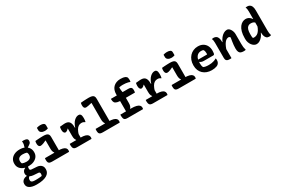

<svg xmlns="http://www.w3.org/2000/svg" viewBox="120 -2229 5761 3938"><g transform="rotate(-30 3000.0 -260.0)"><path d="M401 -489 426 -578Q431 -592 432.5 -603Q434 -614 434 -629Q434 -640 433.5 -649Q433 -658 430 -667Q439 -669 447.5 -669.5Q456 -670 465 -670Q510 -670 537.5 -656.5Q565 -643 565 -606V-601Q565 -587 559.5 -573.5Q554 -560 540.5 -547Q527 -534 501 -518L473 -502V-476ZM301 -550Q370 -551 423 -527Q476 -503 506.5 -459Q537 -415 537 -357V-348Q537 -290 505.5 -248Q474 -206 420.5 -183Q367 -160 300 -160Q232 -159 178.5 -182Q125 -205 95 -247Q65 -289 65 -345V-354Q65 -414 96 -458Q127 -502 180.5 -526Q234 -550 301 -550ZM310 -432Q252 -432 221.5 -408.5Q191 -385 191 -337V-329Q191 -315 194.5 -302.5Q198 -290 204 -279Q226 -270 249 -265Q272 -260 301 -260Q359 -260 389.5 -283.5Q420 -307 420 -356V-363Q420 -378 416 -391.5Q412 -405 405 -417Q385 -424 362 -428Q339 -432 310 -432ZM215 -195 289 -172Q279 -158 275.5 -142.5Q272 -127 272 -108Q272 -94 281 -84.5Q290 -75 308 -73L441 -64Q478 -61 507 -45.5Q536 -30 553 -3.5Q570 23 570 60V75Q570 115 550 148Q530 181 490.5 203.5Q451 226 393.5 238Q336 250 259 250H249Q196 250 156 240.5Q116 231 88.5 214Q61 197 47.5 173Q34 149 34 119V107Q34 77 50 52.5Q66 28 95 12.5Q124 -3 162 -5V-32L230 12Q209 22 195.5 34Q182 46 176 60.5Q170 75 170 95V105Q170 122 180 134Q190 146 211.5 152Q233 158 266 158H280Q308 158 333.5 157Q359 156 382.5 153.5Q406 151 426 148Q432 138 434 127.5Q436 117 436 106V96Q436 79 427 69Q418 59 399 58L285 50Q243 46 211.5 30.5Q180 15 163.5 -10Q147 -35 147 -65Q147 -98 164 -124Q181 -150 215 -163Z M882 -124 890 -141Q875 -159 867.5 -186Q860 -213 860 -251Q860 -271 860 -289.5Q860 -308 860 -327.5Q860 -347 860 -365.5Q860 -384 860 -403Q860 -422 860 -440L856 -444Q821 -426 794.5 -416Q768 -406 750 -402Q732 -398 720 -398Q705 -398 692 -406.5Q679 -415 672 -433.5Q665 -452 665 -482Q665 -497 667 -512Q669 -527 673 -538Q698 -541 732.5 -543Q767 -545 801.5 -546.5Q836 -548 860 -548Q907 -548 936.5 -539.5Q966 -531 980.5 -510Q995 -489 995 -449Q995 -414 995 -380.5Q995 -347 995 -312.5Q995 -278 995 -243Q995 -208 995 -174Q995 -140 995 -105ZM667 -135H965Q1039 -135 1082.5 -123Q1126 -111 1146 -89Q1166 -67 1166 -38Q1166 -31 1165.5 -25Q1165 -19 1163.5 -12.5Q1162 -6 1160 0H760Q721 0 700 -9Q679 -18 671 -39Q663 -60 663 -96Q663 -104 663.5 -110.5Q664 -117 665 -123Q666 -129 667 -135ZM834 -755Q842 -758 853 -761Q864 -764 875.5 -766Q887 -768 899.5 -769Q912 -770 924 -770Q968 -770 996 -755.5Q1024 -741 1024 -703V-634Q1016 -631 1006.5 -628Q997 -625 986.5 -623Q976 -621 965.5 -620Q955 -619 944 -619Q896 -619 865 -641Q834 -663 834 -699Z M1400 -125 1408 -140Q1398 -152 1390.5 -168Q1383 -184 1380 -204.5Q1377 -225 1377 -251Q1377 -280 1377 -309Q1377 -338 1377 -367Q1377 -396 1377 -425L1372 -427Q1348 -399 1328 -390Q1308 -381 1297 -381Q1278 -381 1262.5 -402.5Q1247 -424 1247 -469Q1247 -487 1249.5 -506Q1252 -525 1255 -538Q1263 -539 1274 -540Q1285 -541 1295 -542Q1305 -543 1316 -544Q1327 -545 1338 -546Q1349 -547 1359.5 -547.5Q1370 -548 1377 -548Q1408 -548 1431 -540.5Q1454 -533 1469.5 -518.5Q1485 -504 1494.5 -481.5Q1504 -459 1508 -428Q1512 -397 1512 -358Q1512 -326 1512 -294.5Q1512 -263 1512 -231.5Q1512 -200 1512 -168.5Q1512 -137 1512 -105ZM1505 -366H1517Q1548 -462 1599 -509.5Q1650 -557 1702 -557Q1717 -557 1727 -554Q1737 -551 1744 -543Q1757 -532 1762.5 -507Q1768 -482 1768 -441Q1768 -419 1765.5 -399Q1763 -379 1758 -361H1752Q1735 -374 1717.5 -380.5Q1700 -387 1673 -387Q1636 -387 1605 -368Q1574 -349 1549.5 -307.5Q1525 -266 1505 -197ZM1254 -135H1512Q1577 -135 1618 -123Q1659 -111 1678 -89Q1697 -67 1697 -38Q1697 -31 1696.5 -25Q1696 -19 1695 -12.5Q1694 -6 1691 0H1348Q1288 0 1269.5 -27Q1251 -54 1251 -103Q1251 -109 1251.5 -114.5Q1252 -120 1252.5 -125.5Q1253 -131 1254 -135Z M1867 -135H2165Q2239 -135 2282.5 -123Q2326 -111 2346 -89Q2366 -67 2366 -38Q2366 -31 2365.5 -25Q2365 -19 2363.5 -12.5Q2362 -6 2360 0H1960Q1921 0 1900 -9Q1879 -18 1871 -39Q1863 -60 1863 -96Q1863 -104 1863.5 -110.5Q1864 -117 1865 -123Q1866 -129 1867 -135ZM1873 -750Q1899 -753 1933 -755Q1967 -757 2001.5 -758.5Q2036 -760 2060 -760Q2107 -760 2136.5 -751.5Q2166 -743 2180.5 -722Q2195 -701 2195 -661Q2195 -592 2195 -522.5Q2195 -453 2195 -383Q2195 -313 2195 -243.5Q2195 -174 2195 -105H2074L2090 -141Q2075 -160 2067.5 -186.5Q2060 -213 2060 -251Q2060 -299 2060 -346.5Q2060 -394 2060 -442Q2060 -490 2060 -539Q2060 -588 2060 -635L2056 -639Q2003 -626 1970.5 -620Q1938 -614 1921 -614Q1905 -614 1892 -621.5Q1879 -629 1872 -646.5Q1865 -664 1865 -694Q1865 -709 1867 -724Q1869 -739 1873 -750Z M2818 -769Q2855 -769 2881 -764.5Q2907 -760 2924 -752.5Q2941 -745 2951 -735Q2964 -724 2968.5 -705Q2973 -686 2973 -664Q2973 -652 2972.5 -638.5Q2972 -625 2968 -614H2962Q2948 -621 2923 -627Q2898 -633 2867 -636.5Q2836 -640 2802 -640Q2778 -640 2755.5 -638Q2733 -636 2712 -630Q2711 -613 2712 -593.5Q2713 -574 2716 -553Q2719 -532 2723 -511Q2723 -480 2723 -448Q2723 -416 2723 -383.5Q2723 -351 2723 -319Q2723 -287 2723 -254Q2723 -214 2713.5 -185.5Q2704 -157 2686 -139L2701 -106H2587Q2587 -150 2587 -193.5Q2587 -237 2587 -280.5Q2587 -324 2587 -367Q2587 -410 2587 -453.5Q2587 -497 2587 -541Q2587 -592 2602 -633.5Q2617 -675 2646.5 -705Q2676 -735 2719 -752Q2762 -769 2818 -769ZM2446 -512H2853Q2889 -512 2908.5 -504.5Q2928 -497 2936 -479.5Q2944 -462 2944 -432Q2944 -417 2942.5 -402.5Q2941 -388 2938 -377H2642Q2566 -377 2523 -388Q2480 -399 2463 -424.5Q2446 -450 2446 -495Q2446 -499 2446 -504Q2446 -509 2446 -512ZM2452 -135H2708Q2782 -135 2828 -123Q2874 -111 2895.5 -89Q2917 -67 2917 -38Q2917 -31 2916.5 -24.5Q2916 -18 2915 -12Q2914 -6 2911 0H2547Q2507 0 2487 -10Q2467 -20 2459 -45.5Q2451 -71 2451 -117Q2451 -121 2451.5 -123.5Q2452 -126 2452 -129.5Q2452 -133 2452 -135Z M3200 -125 3208 -140Q3198 -152 3190.5 -168Q3183 -184 3180 -204.5Q3177 -225 3177 -251Q3177 -280 3177 -309Q3177 -338 3177 -367Q3177 -396 3177 -425L3172 -427Q3148 -399 3128 -390Q3108 -381 3097 -381Q3078 -381 3062.5 -402.5Q3047 -424 3047 -469Q3047 -487 3049.5 -506Q3052 -525 3055 -538Q3063 -539 3074 -540Q3085 -541 3095 -542Q3105 -543 3116 -544Q3127 -545 3138 -546Q3149 -547 3159.5 -547.5Q3170 -548 3177 -548Q3208 -548 3231 -540.5Q3254 -533 3269.5 -518.5Q3285 -504 3294.5 -481.5Q3304 -459 3308 -428Q3312 -397 3312 -358Q3312 -326 3312 -294.5Q3312 -263 3312 -231.5Q3312 -200 3312 -168.5Q3312 -137 3312 -105ZM3305 -366H3317Q3348 -462 3399 -509.5Q3450 -557 3502 -557Q3517 -557 3527 -554Q3537 -551 3544 -543Q3557 -532 3562.5 -507Q3568 -482 3568 -441Q3568 -419 3565.5 -399Q3563 -379 3558 -361H3552Q3535 -374 3517.5 -380.5Q3500 -387 3473 -387Q3436 -387 3405 -368Q3374 -349 3349.5 -307.5Q3325 -266 3305 -197ZM3054 -135H3312Q3377 -135 3418 -123Q3459 -111 3478 -89Q3497 -67 3497 -38Q3497 -31 3496.5 -25Q3496 -19 3495 -12.5Q3494 -6 3491 0H3148Q3088 0 3069.5 -27Q3051 -54 3051 -103Q3051 -109 3051.5 -114.5Q3052 -120 3052.5 -125.5Q3053 -131 3054 -135Z M3882 -124 3890 -141Q3875 -159 3867.5 -186Q3860 -213 3860 -251Q3860 -271 3860 -289.5Q3860 -308 3860 -327.5Q3860 -347 3860 -365.5Q3860 -384 3860 -403Q3860 -422 3860 -440L3856 -444Q3821 -426 3794.5 -416Q3768 -406 3750 -402Q3732 -398 3720 -398Q3705 -398 3692 -406.5Q3679 -415 3672 -433.5Q3665 -452 3665 -482Q3665 -497 3667 -512Q3669 -527 3673 -538Q3698 -541 3732.5 -543Q3767 -545 3801.5 -546.5Q3836 -548 3860 -548Q3907 -548 3936.5 -539.5Q3966 -531 3980.5 -510Q3995 -489 3995 -449Q3995 -414 3995 -380.5Q3995 -347 3995 -312.5Q3995 -278 3995 -243Q3995 -208 3995 -174Q3995 -140 3995 -105ZM3667 -135H3965Q4039 -135 4082.5 -123Q4126 -111 4146 -89Q4166 -67 4166 -38Q4166 -31 4165.5 -25Q4165 -19 4163.5 -12.5Q4162 -6 4160 0H3760Q3721 0 3700 -9Q3679 -18 3671 -39Q3663 -60 3663 -96Q3663 -104 3663.5 -110.5Q3664 -117 3665 -123Q3666 -129 3667 -135ZM3834 -755Q3842 -758 3853 -761Q3864 -764 3875.5 -766Q3887 -768 3899.5 -769Q3912 -770 3924 -770Q3968 -770 3996 -755.5Q4024 -741 4024 -703V-634Q4016 -631 4006.5 -628Q3997 -625 3986.5 -623Q3976 -621 3965.5 -620Q3955 -619 3944 -619Q3896 -619 3865 -641Q3834 -663 3834 -699Z M4525 -553Q4595 -553 4644 -524.5Q4693 -496 4719.5 -445.5Q4746 -395 4746 -329V-324Q4746 -286 4741.5 -266Q4737 -246 4729 -239.5Q4721 -233 4711 -233H4488Q4458 -233 4434.5 -241Q4411 -249 4396 -262L4376 -252L4380 -314H4610Q4612 -321 4612.5 -329.5Q4613 -338 4613 -345Q4613 -369 4608 -390.5Q4603 -412 4590 -429Q4578 -434 4567 -436Q4556 -438 4535 -438Q4470 -438 4430 -387Q4390 -336 4390 -232V-227Q4390 -198 4394.5 -174.5Q4399 -151 4408 -132Q4432 -120 4462.5 -114.5Q4493 -109 4537 -109Q4570 -109 4601 -113.5Q4632 -118 4661.5 -128Q4691 -138 4718 -154H4724Q4726 -145 4727 -136Q4728 -127 4728 -118Q4728 -87 4719.5 -66Q4711 -45 4695 -29Q4679 -13 4654 -3.5Q4629 6 4599 10.5Q4569 15 4536 15Q4474 15 4422.5 -4Q4371 -23 4333.5 -58Q4296 -93 4275.5 -143Q4255 -193 4255 -255V-261Q4255 -325 4275 -378.5Q4295 -432 4331.5 -471Q4368 -510 4417.5 -531.5Q4467 -553 4525 -553Z M5345 0Q5331 3 5319 4Q5307 5 5293 5Q5255 5 5228.5 -6Q5202 -17 5188.5 -46.5Q5175 -76 5175 -129Q5175 -168 5179 -207.5Q5183 -247 5189.5 -288.5Q5196 -330 5204 -376Q5196 -388 5186.5 -394Q5177 -400 5165 -400Q5141 -400 5117.5 -387Q5094 -374 5071.5 -345Q5049 -316 5027.5 -268Q5006 -220 4986 -149V-376H5012Q5032 -426 5063 -465Q5094 -504 5133 -527Q5172 -550 5213 -550Q5237 -550 5257 -535.5Q5277 -521 5292 -497Q5307 -473 5316 -444Q5325 -415 5325 -386Q5325 -348 5325 -309Q5325 -270 5325 -231.5Q5325 -193 5325 -154Q5325 -108 5329 -75Q5333 -42 5345 0ZM5006 1Q4999 2 4992.5 2.5Q4986 3 4980 3Q4974 3 4967 3Q4940 3 4921 -2.5Q4902 -8 4891 -19Q4880 -30 4875.5 -45Q4871 -60 4871 -79Q4871 -129 4871 -175.5Q4871 -222 4871 -266.5Q4871 -311 4871 -354.5Q4871 -398 4871 -441Q4871 -468 4867 -494Q4863 -520 4852 -538Q4860 -540 4866.5 -541Q4873 -542 4880 -543Q4887 -544 4893 -544Q4926 -544 4952 -529.5Q4978 -515 4992 -480Q5006 -445 5006 -382Q5006 -317 5006 -249.5Q5006 -182 5006 -118.5Q5006 -55 5006 1Z M5656 -550Q5687 -550 5712.5 -539Q5738 -528 5757.5 -510Q5777 -492 5788 -472H5809V-372Q5787 -397 5762 -408Q5737 -419 5702 -419Q5663 -419 5636.5 -398.5Q5610 -378 5597.5 -337Q5585 -296 5585 -237V-226Q5585 -197 5586 -177.5Q5587 -158 5591 -142Q5597 -137 5603 -135Q5609 -133 5616 -133Q5657 -133 5691 -151Q5725 -169 5753 -211.5Q5781 -254 5803 -324V-149H5787Q5770 -105 5740.5 -68.5Q5711 -32 5675 -10Q5639 12 5601 12Q5571 12 5542.5 -4.5Q5514 -21 5492.5 -49.5Q5471 -78 5458 -115.5Q5445 -153 5445 -196V-217Q5445 -305 5463 -368.5Q5481 -432 5511.5 -472Q5542 -512 5579.5 -531Q5617 -550 5656 -550ZM5815 -756Q5845 -756 5871 -742Q5897 -728 5912.5 -692.5Q5928 -657 5928 -594Q5928 -532 5928 -471.5Q5928 -411 5928 -352Q5928 -293 5928 -234Q5928 -175 5928 -115Q5928 -84 5931.5 -57Q5935 -30 5945 -1Q5938 0 5932 1.5Q5926 3 5920 4.5Q5914 6 5908 6.5Q5902 7 5895 7Q5858 7 5835.5 -14.5Q5813 -36 5803 -70.5Q5793 -105 5793 -142Q5793 -217 5793 -280Q5793 -343 5793 -401.5Q5793 -460 5793 -521.5Q5793 -583 5793 -653Q5793 -680 5789 -706Q5785 -732 5774 -751Q5780 -752 5785 -753Q5790 -754 5795 -754.5Q5800 -755 5805 -755.5Q5810 -756 5815 -756Z"/></g></svg>

Font: Recursive Monospace Casual
Style: Bold
Weight: 700
Version: Version 1.047